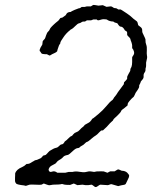

<svg xmlns="http://www.w3.org/2000/svg" viewBox="-20 -758 665 786"><path d="M233.9 -4.9Q225.1 -2 196.8 -2L185.1 0Q178.2 1 169.9 -2.9L159.2 -6.8L149.9 -2Q143.1 -1 125.5 -2Q107.9 -2.9 101.1 -2L85.9 2.9L78.1 1Q49.8 -2 45.9 -6.8Q42 -11.7 41.5 -16.6Q41 -21.5 41.5 -29.8Q42 -37.1 42 -42V-47.9Q46.9 -64.5 70.8 -74.2Q78.6 -77.1 88.9 -86.9H92.3Q99.1 -86.9 105 -90.8Q110.8 -94.7 112.8 -95.7Q115.2 -96.7 118.2 -98.6Q124 -103 126.5 -102.5Q129.4 -102.1 141.1 -107.9Q148.9 -109.9 155.8 -120.1Q156.2 -121.1 161.1 -122.1Q166 -123 168 -124.5Q169.9 -126 172.4 -128.9Q174.8 -131.8 177.7 -134.8Q180.7 -137.7 183.1 -140.1Q200.2 -150.9 207.5 -152.3Q214.8 -153.8 217.3 -156.2Q219.7 -158.2 220.7 -159.2Q221.7 -160.2 225.6 -163.6Q229 -167 232.4 -167Q239.3 -167 245.1 -178.7Q246.1 -180.2 249.5 -182.1Q252.9 -184.1 257.3 -189Q261.7 -193.8 264.6 -195.8Q267.6 -198.2 268.6 -199.2Q270 -200.2 272 -200.7Q273.9 -201.2 275.4 -202.6Q276.9 -204.1 280.3 -208.5Q284.7 -214.4 292.5 -216.8Q300.3 -219.2 306.2 -226.1Q313.5 -234.4 317.9 -237.3Q322.3 -240.2 323.7 -242.7Q325.2 -245.1 327.6 -247.1Q330.1 -249 337.9 -252.9Q345.7 -256.8 348.6 -259.8Q351.6 -262.7 354 -266.1Q356 -270 357.4 -271.5Q358.9 -272.9 362.3 -274.4Q365.2 -276.4 382.8 -291Q400.4 -305.7 416 -324.2Q431.6 -342.8 435.1 -344.7Q441.9 -348.6 444.3 -354Q446.8 -359.4 451.2 -363.8Q455.6 -368.7 462.9 -380.9Q484.9 -410.6 486.8 -413.1L487.8 -420.9Q499 -432.1 500 -434.6Q501 -437 500.5 -440.9Q500 -444.8 506.8 -456.5Q514.2 -467.8 513.7 -472.2Q513.2 -476.6 518.1 -483.9Q521 -492.2 521 -503.9V-522.9Q521 -524.9 525.9 -531.7Q530.8 -538.6 528.3 -547.4Q525.9 -556.2 521 -561V-571.8Q521 -575.7 518.1 -585L514.2 -595.2V-598.1Q511.2 -604 505.4 -608.9Q499.5 -613.8 500.5 -619.6Q501 -626 499.5 -627.9Q498 -629.9 495.1 -631.3Q492.2 -632.8 491.2 -633.8Q483.4 -648.9 474.6 -648.9Q469.7 -648.9 465.3 -655.3Q462.9 -659.7 460.9 -662.1Q457.5 -664.1 452.6 -665Q447.8 -666 443.8 -669.9Q428.2 -669.9 417 -678.2Q402.3 -680.7 394 -677.7Q385.3 -674.8 381.8 -674.8Q378.4 -674.8 376 -678.2H361.8L353 -674.8H335.9L328.1 -669.9H323.2Q316.9 -669.9 313.5 -667Q309.6 -663.6 303.7 -662.6Q297.9 -661.6 289.1 -652.3Q276.9 -640.1 272.9 -638.7Q269 -637.7 267.1 -634.8Q250 -621.6 238.8 -604Q227.1 -586.9 227.1 -584.5V-581.1Q226.1 -579.1 223.6 -575.7Q221.2 -572.3 219.7 -566.9Q218.3 -561.5 215.8 -555.7Q213.9 -549.8 213.9 -547.9Q210.9 -543.9 201.7 -540Q192.4 -536.1 188.5 -533.2Q184.6 -530.3 182.1 -530.8L171.9 -536.1H166Q161.1 -536.1 159.2 -536.6Q157.2 -537.1 153.3 -537.6Q149.4 -538.1 145 -546.9Q137.2 -550.8 151.9 -573.2Q153.8 -575.2 153.8 -580.6L154.8 -588.9Q156.2 -591.8 160.2 -595.7Q164.1 -599.6 165 -602.5Q166 -605 168.5 -612.8Q172.4 -624.5 176.8 -628.4Q181.6 -632.3 183.6 -637.7Q186 -643.1 188 -645Q189.9 -647 192.4 -649.9Q194.8 -652.8 197.3 -654.8Q200.2 -657.2 203.1 -660.2Q206.1 -663.1 208.5 -665Q210.9 -667 213.9 -669.4Q216.8 -671.9 218.8 -673.3Q220.7 -674.8 223.1 -678.7Q226.1 -684.6 230.5 -685.1Q234.9 -685.1 236.8 -687L249 -695.8Q250 -697.3 251 -699.2Q255.4 -709 269 -709Q272.5 -711.9 286.1 -717.8Q299.8 -723.6 302.7 -724.1Q305.7 -724.1 306.6 -724.6Q308.1 -725.1 309.6 -726.1Q311 -727.1 312 -728Q313 -729 314.5 -729.5Q315.9 -730 321.3 -729.5Q326.7 -729 330.1 -730.5Q333.5 -731.9 338.9 -731.9H352.1Q357.9 -734.9 359.9 -736.8Q362.3 -738.8 372.1 -736.8Q381.8 -734.9 382.8 -734.9L400.9 -736.8L416 -730L433.1 -731.9Q438 -731.9 442.4 -728Q446.8 -724.1 456.1 -724.1Q461.9 -721.2 463.9 -719.2Q468.8 -719.2 474.1 -719.2Q477.1 -717.3 481.4 -714.8Q485.8 -712.4 500 -702.6Q514.2 -692.9 520.5 -686.5Q526.4 -680.7 532.2 -676.8Q538.1 -672.9 540.5 -670.4Q543 -668 543.9 -662.6Q544.9 -657.2 545.9 -654.8Q547.9 -652.8 554.7 -647.9Q561.5 -643.1 562 -636.2Q562 -628.9 562.5 -627Q563 -625 564 -622.6Q564.9 -620.1 566.4 -617.7Q567.9 -615.2 568.4 -613.3Q568.8 -611.3 572.8 -604Q576.7 -597.2 575.7 -590.8Q575.2 -584.5 578.6 -575.2Q582 -566.4 581.1 -552.2Q580.1 -538.1 581.5 -531.2Q583 -524.4 582 -520L578.1 -501.5V-490.2Q578.1 -483.9 576.7 -480.5Q575.2 -477.1 575.7 -472.2Q576.2 -467.3 572.8 -462.4Q566.9 -455.1 567.9 -446.8Q568.8 -438 562.5 -431.6Q555.2 -424.3 555.2 -419.4L549.8 -408.7V-404.3Q549.8 -398.9 543 -389.2Q536.1 -379.9 535.2 -377.9Q534.2 -376 532.2 -371.1Q530.3 -366.2 528.3 -363.3Q526.4 -360.4 523.4 -358.4Q521 -356 518.6 -354Q516.6 -352.1 509.8 -344.2Q502.9 -336.4 502.9 -332Q502.9 -328.1 502 -326.2Q498 -322.3 490.2 -316.4Q477.1 -307.1 476.6 -305.2Q474.6 -297.9 462.4 -286.6Q450.2 -275.4 447.3 -272.5Q444.3 -269.5 443.8 -267.6Q442.9 -265.1 441.9 -264.2Q440.9 -263.2 439 -261.7Q432.6 -256.8 417 -238.8Q403.8 -225.6 401.9 -224.6Q399.9 -223.6 397 -224.1Q394 -224.6 386.7 -216.8Q376.5 -205.6 371.6 -203.1Q366.7 -200.7 353.5 -189.5Q340.8 -178.2 337.9 -177.7Q335 -176.8 333 -175.8Q331.1 -174.8 327.1 -170.4Q321.8 -164.6 315.4 -161.6Q309.1 -158.7 306.6 -155.3Q303.7 -151.9 299.3 -151.9Q290.5 -151.9 276.9 -138.7Q263.2 -125.5 258.3 -124Q253.9 -123 250 -122.1Q246.1 -121.1 243.7 -119.6Q241.2 -118.2 238.8 -115.7Q236.8 -112.8 235.4 -111.8Q233.9 -110.8 232.4 -109.4Q230.5 -107.4 222.7 -103Q215.3 -99.1 211.9 -93.8Q208 -88.9 206.1 -87.9Q204.1 -86.9 199.7 -84.5Q195.3 -82 193.4 -81.1Q182.6 -76.2 179.2 -65.4Q178.2 -62 180.7 -58.1Q183.1 -54.2 186.5 -54.2Q189.9 -54.2 194.3 -55.7Q204.1 -59.1 214.8 -50.8H247.1L261.2 -54.2Q269 -54.2 276.9 -54.2Q289.6 -57.6 305.2 -54.7Q321.3 -52.2 328.1 -53.2L342.8 -56.2Q347.7 -57.1 355.5 -55.7Q363.3 -54.2 365.2 -54.2L376 -56.2Q398.9 -57.1 404.8 -56.2L419.9 -50.8L430.2 -56.2Q432.1 -57.1 439.5 -56.6Q447.3 -56.2 449.2 -56.6Q451.2 -57.1 456.5 -61Q461.9 -64.9 464.8 -64.5Q467.8 -64 478 -59.1Q493.2 -58.6 501 -50.8Q508.8 -43 508.8 -38.1Q508.8 -33.2 502.9 -22Q497.1 -10.7 495.6 -6.8Q493.7 -2 485.4 -1Q477.1 0 463.9 3.9L437 -3.9Q435.1 -4.9 429.2 -2.4Q423.3 0 420.9 0L391.1 -2Q388.2 -2 380.4 3.9Q372.6 9.8 368.2 6.8Q364.3 3.9 360.4 1Q356.4 -2 354.5 -2L340.8 0Q331.1 1 317.9 -2L296.9 0L282.2 -6.8L267.1 -1Q252.9 -1 245.1 -2Z"/></svg>

Font: AntiqueNobleLightItalic
Style: LightItalic
Weight: 400
Version: Version 001.000